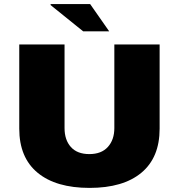

<svg xmlns="http://www.w3.org/2000/svg" viewBox="-20 -905 873 937"><path d="M759 -688V-277Q759 -136 670 -62Q581 12 417 12Q253 12 163.5 -62Q74 -136 74 -277V-688H295V-280Q295 -222 326 -187.5Q357 -153 416 -153Q475 -153 506.5 -188Q538 -223 538 -280V-688ZM513 -752H386L226 -881L228 -885H420Z"/></svg>

Font: Archicoco
Style: Regular
Weight: 400
Designer: Hector Gatti
Foundry: Hector Gatti
Version: 1.002